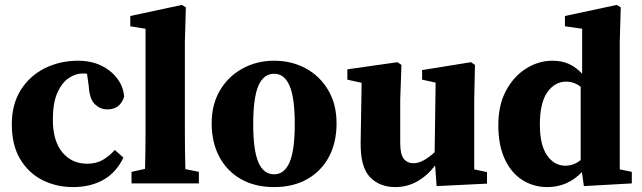

<svg xmlns="http://www.w3.org/2000/svg" viewBox="-20 -746 2612 781"><path d="M277 15Q209 15 152.5 -13.5Q96 -42 62 -99Q28 -156 28 -240Q28 -322 64.5 -380Q101 -438 162.5 -468.5Q224 -499 298 -499Q351 -499 392 -479Q433 -459 457.5 -426Q482 -393 485 -353Q469 -301 417 -301Q388 -301 366 -322Q344 -343 341 -396L334 -446Q330 -447 325 -447Q320 -447 315 -447Q287 -447 259 -428Q231 -409 213 -368Q195 -327 195 -259Q195 -173 233.5 -126.5Q272 -80 335 -80Q371 -80 398 -95.5Q425 -111 447 -136L482 -105Q453 -44 400.5 -14.5Q348 15 277 15Z M515 0V-47L570 -59Q571 -97 571.5 -135Q572 -173 572 -210V-629L510 -639V-681L720 -726L736 -716L732 -576V-210Q732 -172 732.5 -134Q733 -96 734 -58L789 -47V0Z M1095 15Q1017 15 960 -17.5Q903 -50 872 -108.5Q841 -167 841 -244Q841 -321 874.5 -378Q908 -435 966 -467Q1024 -499 1095 -499Q1166 -499 1223.5 -468Q1281 -437 1315 -379.5Q1349 -322 1349 -244Q1349 -166 1318 -108Q1287 -50 1230 -17.5Q1173 15 1095 15ZM1095 -37Q1137 -37 1158 -86Q1179 -135 1179 -241Q1179 -348 1158 -397Q1137 -446 1095 -446Q1052 -446 1031 -397Q1010 -348 1010 -241Q1010 -135 1031 -86Q1052 -37 1095 -37Z M1756 11 1750 -73Q1718 -31 1677 -8Q1636 15 1588 15Q1524 15 1485 -25.5Q1446 -66 1447 -165L1451 -409L1393 -422V-464L1597 -493L1613 -482L1608 -341V-164Q1608 -118 1622.5 -100Q1637 -82 1662 -82Q1683 -82 1705.5 -95Q1728 -108 1748 -127L1752 -410L1697 -422V-461L1896 -493L1912 -482L1909 -341V-57L1961 -46V1Z M2176 -239Q2176 -157 2205 -114.5Q2234 -72 2280 -72Q2314 -72 2342 -95V-393Q2315 -414 2283 -414Q2237 -414 2206.5 -371Q2176 -328 2176 -239ZM2355 11 2347 -46Q2289 15 2206 15Q2150 15 2104.5 -14Q2059 -43 2033 -99.5Q2007 -156 2007 -237Q2007 -319 2038.5 -377.5Q2070 -436 2120.5 -467.5Q2171 -499 2227 -499Q2266 -499 2295 -485.5Q2324 -472 2348 -446V-629L2278 -639V-681L2489 -726L2505 -716L2501 -576V-57L2550 -47V0Z"/></svg>

Font: Source Serif Pro
Style: Bold
Weight: 700
Designer: Frank Grießhammer
Foundry: Adobe Systems Incorporated
Version: Version 3.001;hotconv 1.0.111;makeotfexe 2.5.65597